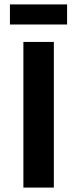

<svg xmlns="http://www.w3.org/2000/svg" viewBox="-20 -850 350 870"><path d="M284 -739H25V-830H284ZM224 0H86V-660H224Z"/></svg>

Font: Work Sans SemiBold
Style: Regular
Weight: 600
Designer: Wei Huang
Foundry: Wei Huang
Version: Version 1.500